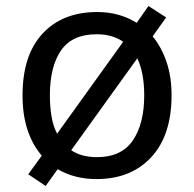

<svg xmlns="http://www.w3.org/2000/svg" viewBox="-20 -586 645 639"><path d="M551 -269Q551 -136 483.5 -63Q416 10 301 10Q228 10 172 -23L132 33L74 -6L119 -68Q88 -104 71.5 -154Q55 -204 55 -269Q55 -402 121.5 -474Q188 -546 304 -546Q377 -546 435 -510L474 -566L533 -528L488 -465Q517 -430 534 -380.5Q551 -331 551 -269ZM146 -269Q146 -231 151.5 -198.5Q157 -166 170 -141L390 -447Q354 -472 302 -472Q220 -472 183 -418Q146 -364 146 -269ZM460 -269Q460 -343 437 -392L217 -86Q251 -63 303 -63Q384 -63 422 -118.5Q460 -174 460 -269Z"/></svg>

Font: Noto Sans
Style: Regular
Weight: 400
Designer: Monotype Design Team
Foundry: Monotype Imaging Inc.
Version: Version 1.902